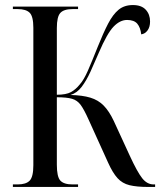

<svg xmlns="http://www.w3.org/2000/svg" viewBox="-20 -740 646 760"><path d="M31 0V-10H50Q83 -10 97.5 -25Q112 -40 112 -86V-630Q112 -675 97.5 -689.5Q83 -704 50 -704H31V-714H289V-704H267Q233 -704 219 -689Q205 -674 205 -629V-365Q242 -365 261 -375.5Q280 -386 296 -406Q312 -424 328 -460.5Q344 -497 367 -555Q389 -610 408 -646.5Q427 -683 449.5 -701.5Q472 -720 506 -720Q540 -720 557 -701.5Q574 -683 574 -655Q574 -633 564 -619.5Q554 -606 539 -604Q536 -631 523.5 -646Q511 -661 483 -661Q455 -661 429.5 -634.5Q404 -608 371 -531Q354 -491 338 -456Q322 -421 303.5 -396.5Q285 -372 259 -364Q306 -363 337.5 -353.5Q369 -344 390.5 -322Q412 -300 430 -262L494 -123Q523 -60 542.5 -35Q562 -10 588 -10H594V0H567Q521 0 492.5 -7Q464 -14 445 -35Q426 -56 408 -96L330 -268Q313 -306 299.5 -324.5Q286 -343 265 -349Q244 -355 205 -355V-88Q205 -40 219 -25Q233 -10 267 -10H289V0Z"/></svg>

Font: Noto Serif Display Condensed
Style: Regular
Weight: 400
Width: 3
Designer: Monotype Design Team
Foundry: Monotype Imaging Inc.
Version: Version 2.009